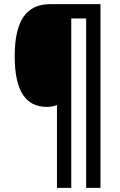

<svg xmlns="http://www.w3.org/2000/svg" viewBox="-20 -780 581 927"><path d="M465 127V-760H223C109 -760 51 -683 51 -509C51 -339 105 -264 206 -264C225 -264 241 -267 255 -273V127H324V-691H396V127Z"/></svg>

Font: Noto Sans Lao Condensed SemiBold
Style: Regular
Weight: 600
Width: 3
Designer: Monotype Design Team
Foundry: Monotype Imaging Inc.
Version: Version 2.003